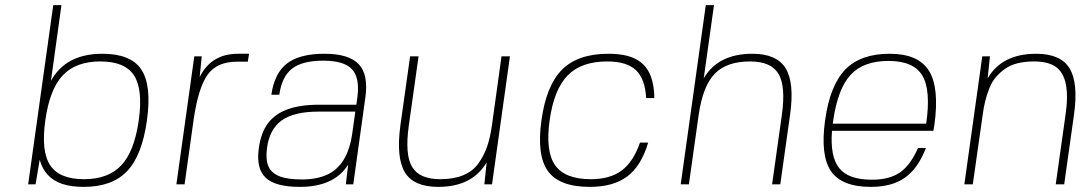

<svg xmlns="http://www.w3.org/2000/svg" viewBox="-20 -720 4257 750"><path d="M307 10Q258 10 223.5 -1.5Q189 -13 167 -36.5Q145 -60 135 -96L119 0H90L188 -700H220L179 -404Q237 -510 380 -510Q491 -510 532 -448.5Q573 -387 554 -250Q535 -113 476.5 -51.5Q418 10 307 10ZM308 -20Q403 -20 454 -74.5Q505 -129 522 -250Q539 -371 503.5 -425.5Q468 -480 372 -480Q276 -480 225 -425.5Q174 -371 157 -250Q140 -129 176 -74.5Q212 -20 308 -20Z M736 -250 701 0H669L739 -500H768L760 -419Q805 -510 910 -510H953L948 -479H905Q827 -479 790.5 -427.5Q754 -376 736 -250Z M1340 -77Q1286 10 1151 10Q1055 10 1017.5 -26Q980 -62 991 -141Q999 -201 1026.5 -238Q1054 -275 1103.5 -293Q1153 -311 1228 -311H1372L1376 -340Q1386 -416 1355 -449.5Q1324 -483 1243 -483Q1161 -483 1121 -452Q1081 -421 1071 -350H1040Q1052 -434 1101 -472Q1150 -510 1248 -510Q1343 -510 1381.5 -469Q1420 -428 1407 -338L1360 0H1331ZM1368 -284H1224Q1129 -284 1081 -250Q1033 -216 1023 -142Q1017 -97 1028.5 -70.5Q1040 -44 1071.5 -31.5Q1103 -19 1159 -19Q1217 -19 1257.5 -37.5Q1298 -56 1322.5 -96Q1347 -136 1356 -199Z M1872 0 1881 -86Q1825 10 1692 10Q1596 10 1561.5 -47Q1527 -104 1544 -230L1582 -500H1615L1577 -230Q1561 -117 1589.5 -68.5Q1618 -20 1700 -20Q1752 -20 1789.5 -35.5Q1827 -51 1849 -82Q1871 -113 1883 -148Q1895 -183 1902 -233L1939 -500H1972L1902 0Z M2480 -163H2512Q2485 -72 2430.5 -31Q2376 10 2284 10Q2165 10 2120.5 -51.5Q2076 -113 2095 -250Q2114 -387 2176 -448.5Q2238 -510 2357 -510Q2419 -510 2458 -492Q2497 -474 2516 -436Q2535 -398 2536 -337H2504Q2500 -412 2464 -446Q2428 -480 2352 -480Q2251 -480 2197.5 -425.5Q2144 -371 2127 -250Q2110 -129 2148.5 -74.5Q2187 -20 2288 -20Q2363 -20 2408.5 -54Q2454 -88 2480 -163Z M2639 0 2737 -700H2769L2729 -414Q2785 -510 2919 -510Q3014 -510 3049 -453Q3084 -396 3066 -270L3028 0H2996L3034 -270Q3050 -383 3021 -431.5Q2992 -480 2910 -480Q2818 -480 2771.5 -431.5Q2725 -383 2709 -270L2671 0Z M3230 -209Q3222 -109 3258 -63.5Q3294 -18 3386 -18Q3454 -18 3495 -46Q3536 -74 3566 -142H3597Q3566 -62 3515 -26Q3464 10 3382 10Q3268 10 3226 -51.5Q3184 -113 3203 -250Q3222 -387 3282 -448.5Q3342 -510 3455 -510Q3567 -510 3608.5 -444Q3650 -378 3630 -232L3626 -209ZM3451 -482Q3353 -482 3303 -428Q3253 -374 3235 -251L3233 -237H3598Q3617 -369 3582.5 -425.5Q3548 -482 3451 -482Z M3847 -500 3838 -414Q3894 -510 4028 -510Q4123 -510 4158 -453Q4193 -396 4175 -270L4137 0H4104L4142 -270Q4153 -344 4143.5 -391Q4134 -438 4104 -459Q4074 -480 4019 -480Q3984 -480 3955.5 -473Q3927 -466 3906.5 -451.5Q3886 -437 3870.5 -419Q3855 -401 3845 -376Q3835 -351 3828.5 -325Q3822 -299 3818 -267L3780 0H3747L3817 -500Z"/></svg>

Font: Fivo Sans Thin
Style: Regular
Weight: 250
Foundry: Alexander Slobzheninov
Version: 1.0